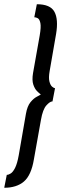

<svg xmlns="http://www.w3.org/2000/svg" viewBox="-89 -724 289 907"><path d="M-69 163 -57 102Q-48.5 102 -38 95.2Q-27.5 88.5 -17.5 68.5Q-7.5 48.5 -0.5 9.5L33.5 -186.5Q40 -223 55 -241.2Q70 -259.5 84.8 -267Q99.5 -274.5 104 -278Q103.5 -278.5 101.5 -279.5Q96 -283.5 85.5 -294Q75 -304.5 68.2 -324.8Q61.5 -345 67 -378.5L98.5 -556Q105.5 -596.5 101.8 -614.8Q98 -633 89.5 -637.8Q81 -642.5 73 -642.5L85 -704Q149 -704 168.2 -668.2Q187.5 -632.5 176 -564L145.5 -388Q140 -356.5 144.5 -339Q149 -321.5 157.2 -314.5Q165.5 -307.5 171 -307.5L159 -245Q147 -245 130 -226Q113 -207 104.5 -158L71 29.5Q58.5 104 24 133.5Q-10.5 163 -69 163Z"/></svg>

Font: Anybody UltraCondensed Medium
Style: Italic
Weight: 500
Width: 1
Italic angle: -10°
Designer: Tyler Finck
Foundry: Etcetera Type Company
Version: Version 1.010; ttfautohint (v1.8.3) -l 8 -r 50 -G 200 -x 14 